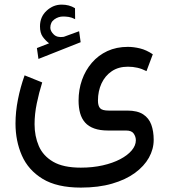

<svg xmlns="http://www.w3.org/2000/svg" viewBox="-20 -580 746 846"><path d="M196.3 -389.2 142.6 -368.2 149.4 -320.3 335.4 -394 328.6 -442.4 264.2 -418.9Q262.7 -418.5 261.5 -418Q260.3 -417.5 259.3 -417.5Q231.9 -413.6 217 -428Q202.1 -442.4 201.7 -457.5Q201.7 -481.9 219.5 -494.6Q237.3 -507.3 258.3 -507.3Q269.5 -507.3 282.7 -505.4Q295.9 -503.4 311 -495.6L310.5 -543.9Q296.9 -552.2 282.5 -555.9Q268.1 -559.6 251.5 -559.6Q214.4 -559.6 185.3 -532.7Q156.2 -505.9 156.2 -463.9Q156.2 -435.1 168 -418.5Q179.7 -401.9 196.3 -389.2ZM336.4 246.6Q414.1 246.6 473.9 229.2Q533.7 211.9 574.5 182.1Q615.2 152.3 636.2 114.7Q657.2 77.1 657.2 36.1Q657.2 -1.5 646.7 -30.5Q636.2 -59.6 610.8 -76.2Q585.4 -92.8 540.5 -92.8H458.5Q430.2 -92.8 420.9 -103.3Q411.6 -113.8 411.6 -136.7Q411.6 -178.2 427.2 -212.2Q442.9 -246.1 472.4 -266.1Q502 -286.1 543.5 -286.1Q565.4 -286.1 585.4 -281.5Q605.5 -276.9 625.5 -266.6L653.3 -340.8Q625 -359.9 596.9 -366.7Q568.8 -373.5 543.5 -373.5Q493.2 -373.5 453.1 -355Q413.1 -336.4 384.8 -303.5Q356.4 -270.5 341.3 -227.8Q326.2 -185.1 326.2 -136.7Q326.2 -106 333 -81.5Q339.8 -57.1 355 -40Q370.1 -22.9 395.3 -13.9Q420.4 -4.9 456.5 -4.9H535.6Q560.1 -4.9 569.3 8.8Q578.6 22.5 578.6 38.1Q578.6 61 560.3 82.8Q542 104.5 509.3 121.6Q476.6 138.7 432.4 148.7Q388.2 158.7 336.4 158.7Q258.8 158.7 214.4 132.8Q169.9 106.9 151.1 63.5Q132.3 20 132.3 -32.7Q132.3 -77.1 142.1 -124.5Q151.9 -171.9 166 -216.8L88.4 -248Q69.8 -196.3 59.1 -141.8Q48.3 -87.4 48.3 -35.6Q48.3 41 76.4 105.2Q104.5 169.4 167.7 208Q231 246.6 336.4 246.6Z"/></svg>

Font: Vazirmatn
Style: Regular
Weight: 400
Designer: Saber Rastikerdar
Foundry: Saber Rastikerdar
Version: Version 33.003;September 2, 2022;FontCreator 14.0.0.2862 64-